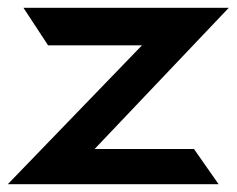

<svg xmlns="http://www.w3.org/2000/svg" viewBox="-28 -471 605 491"><path d="M-8 0H531L468 -90H214L557 -451H32L95 -355H335Z"/></svg>

Font: Charger Sport
Style: BlkExt
Weight: 900
Designer: Jasper
Foundry: Cannot Into Space Fonts
Version: Version 1.1